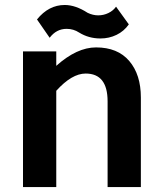

<svg xmlns="http://www.w3.org/2000/svg" viewBox="-20 -758 659 778"><path d="M250 -641.1Q208.5 -641.1 181.2 -605L129.9 -679.2Q177.2 -737.8 242.2 -737.8Q286.1 -737.8 335 -706.1Q356.4 -695.8 377.9 -695.8Q399.9 -695.8 419.4 -705.3Q439 -714.8 450.2 -731L502 -659.2Q482.4 -631.3 452.1 -616.7Q421.9 -602.1 387.2 -602.1Q339.4 -602.1 300.8 -626Q277.8 -641.1 250 -641.1ZM369.1 -565.9Q457 -565.9 503.9 -510.7Q550.8 -455.6 550.8 -362.8V0H416V-347.2Q416 -460 327.1 -460Q271 -460 208 -390.1V0H73.2V-549.8H208V-491.2Q291.5 -565.9 369.1 -565.9Z"/></svg>

Font: Stilu SemiBold
Style: Regular
Weight: 600
Designer: Genilson Lima Santos
Foundry: Genilson Lima Santos
Version: Version 1.200;PS 001.200;hotconv 1.0.88;makeotf.lib2.5.64775